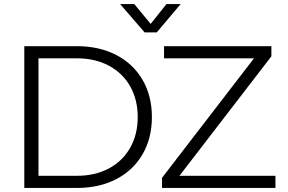

<svg xmlns="http://www.w3.org/2000/svg" viewBox="-20 -928 1420 948"><path d="M100 -700H360Q470 -700 554 -656.5Q638 -613 684 -533.5Q730 -454 730 -350Q730 -246 684 -166.5Q638 -87 554 -43.5Q470 0 360 0H100ZM660 -350Q660 -436 622.5 -502Q585 -568 517 -604Q449 -640 360 -640H170V-60H360Q449 -60 517 -96Q585 -132 622.5 -198Q660 -264 660 -350ZM1340 -60V0H780V-50L1234 -640H790V-700H1320V-650L866 -60ZM694 -768 573 -908H643L724 -810L802 -908H872L754 -768Z"/></svg>

Font: Goli Light
Style: Regular
Weight: 300
Designer: jaikishan Patel
Foundry: MagicType
Version: Version 1.000